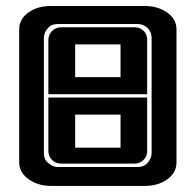

<svg xmlns="http://www.w3.org/2000/svg" viewBox="-20 -610 642 630"><path d="M375.5 -464.4H226.6V-356.9H375.5ZM138.7 -479Q138.7 -496.1 150.9 -508.3Q163.1 -520.5 180.2 -520.5H421.9Q439.5 -520.5 451.2 -508.8Q462.9 -497.1 462.9 -479V-300.8H138.7ZM431.6 -62Q460.9 -62 473.6 -90.3Q477.5 -98.6 477.5 -107.9V-485.4Q477.5 -504.9 464.1 -518.1Q450.7 -531.2 431.6 -531.2H170.4Q150.4 -531.2 140.6 -521.5Q124 -504.9 124 -485.4V-107.9Q124 -88.9 133.8 -79.1Q150.9 -62 169.4 -62ZM43 -513.7Q43 -548.3 75.2 -570.3Q104.5 -590.3 146 -590.3H455.6Q496.6 -590.3 526.4 -570.3Q559.1 -548.3 559.1 -513.7V-76.7Q559.1 -43.5 528.8 -21.5Q499 0 455.6 0H146Q106.9 0 76.2 -20.5Q43 -42.5 43 -76.7ZM375.5 -233.9H226.6V-125.5H375.5ZM462.9 -290V-114.3Q462.9 -97.2 450.9 -85.2Q439 -73.2 421.9 -73.2H180.2Q163.1 -73.2 150.9 -85.2Q138.7 -97.2 138.7 -114.3V-290Z"/></svg>

Font: Ebtekar Inline 2
Style: Inline-2
Weight: 500
Designer: Arman Khorramak
Foundry: Arman Khorramak
Version: Version 2.000